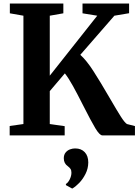

<svg xmlns="http://www.w3.org/2000/svg" viewBox="-20 -763 780 1082"><path d="M740.5 -52.5V0H557Q541.5 0 517.2 -40.5Q493 -81 450.5 -165Q415.5 -234.5 391.2 -278.2Q367 -322 345.5 -349.5L260.5 -249.5V-64L344.5 -52V0H34.5V-53L112 -64V-674.5L35.5 -688V-743H337V-688L260.5 -674.5V-336.5L528 -674.5L445 -688V-743H707.5V-688.5L624.5 -674.5L432.5 -454Q466.5 -424 505.5 -363.8Q544.5 -303.5 599.5 -208.5Q639.5 -139.5 661.2 -105.5Q683 -71.5 695.5 -64ZM387.5 299.5H386.5L352 280.5L351 274Q363.5 267 373 247.8Q382.5 228.5 382.5 210Q382.5 196.5 377.2 188.8Q372 181 362 173.5Q339.5 158 339.5 129Q339.5 109 349.8 96.5Q360 84 374.5 78.8Q389 73.5 401.5 73.5H404.5Q437.5 73.5 457.5 94.5Q477.5 115.5 477.5 153Q477 187 462 216.8Q447 246.5 426.5 267.8Q406 289 387.5 299.5Z"/></svg>

Font: Merriweather Text
Style: Bold
Weight: 700
Designer: Eben Sorkin
Foundry: Eben Sorkin
Version: Version 2.100